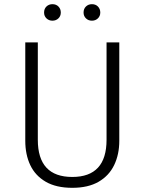

<svg xmlns="http://www.w3.org/2000/svg" viewBox="-20 -888 692 919"><path d="M326 11Q249 11 199 -18Q149 -47 125 -97.5Q101 -148 101 -214V-685H161V-219Q161 -41 326 -41Q490 -41 490 -219V-685H551V-214Q551 -149 526.5 -98Q502 -47 452 -18Q402 11 326 11ZM231 -789Q214 -789 202.5 -800Q191 -811 191 -828Q191 -846 202.5 -857Q214 -868 231 -868Q249 -868 260 -856.5Q271 -845 271 -828Q271 -811 259.5 -800Q248 -789 231 -789ZM420 -789Q403 -789 391.5 -800Q380 -811 380 -828Q380 -846 391.5 -857Q403 -868 420 -868Q438 -868 449 -856.5Q460 -845 460 -828Q460 -811 448.5 -800Q437 -789 420 -789Z"/></svg>

Font: Trujillo Light
Style: Regular
Weight: 300
Designer: Fira Sans original fonts by bBox Type GmbH, Carrois Corporate GbR, & Edenspiekermann AG / Changes by Cristiano Sobral
Foundry: Fira Sans original fonts by bBox Type GmbH, Carrois Corporate GbR, & Edenspiekermann AG / Changes by Cristiano Sobral
Version: Version 4.301;July 28, 2020;FontCreator 13.0.0.2655 64-bit